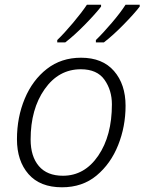

<svg xmlns="http://www.w3.org/2000/svg" viewBox="-20 -786 613 815"><path d="M243 9Q330 9 390 -41Q450 -91 481.5 -170Q513 -249 513 -337Q513 -428 464 -484.5Q415 -541 324 -541Q240 -541 179 -493.5Q118 -446 85 -367Q52 -288 52 -195Q52 -103 101 -47Q150 9 243 9ZM247 -40Q180 -40 145 -81Q110 -122 110 -194Q110 -323 169.5 -407.5Q229 -492 323 -492Q392 -492 423.5 -447.5Q455 -403 455 -343Q455 -210 397 -125Q339 -40 247 -40ZM387 -606H421Q460 -636 505 -682Q550 -728 573 -758V-766H513Q492 -733 454.5 -689Q417 -645 387 -616ZM223 -606H257Q296 -636 341 -682Q386 -728 409 -758V-766H349Q327 -733 290 -689Q253 -645 223 -616Z"/></svg>

Font: Noto Sans UI Light
Style: Italic
Weight: 300
Italic angle: -12°
Designer: Monotype Design Team
Foundry: Monotype Imaging Inc.
Version: Version 1.901